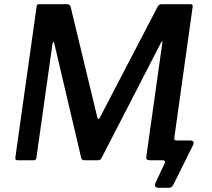

<svg xmlns="http://www.w3.org/2000/svg" viewBox="-20 -762 1008 913"><path d="M733 131Q723 131 719 125Q715 119 719 109L764 12Q766 7 763 3.5Q760 0 754 0H716L809 -108Q806 -94 819 -94H885Q895 -94 899 -88.5Q903 -83 898 -72L807 111Q802 121 797 126Q792 131 782 131ZM64 0Q56 0 54 -3.5Q52 -7 54 -20L154 -730Q155 -738 157.5 -740Q160 -742 167 -742H300Q307 -742 310.5 -738.5Q314 -735 316 -729L443 -203Q445 -195 448.5 -196Q452 -197 456 -205L729 -729Q735 -742 747 -742H886Q898 -742 896 -729L796 -15Q794 -5 791 -2.5Q788 0 778 0H692Q683 0 678.5 -4Q674 -8 676 -19L752 -559Q753 -565 751 -565Q749 -565 746 -560L463 -11Q459 -4 455 -2Q451 0 444 0H381Q374 0 370.5 -3Q367 -6 365 -16L238 -556Q237 -562 234.5 -562Q232 -562 230 -557L153 -11Q152 -5 149 -2.5Q146 0 139 0H64Z"/></svg>

Font: Libre Franklin Medium
Style: Italic
Weight: 500
Italic angle: -8°
Designer: Pablo Impallari, Rodrigo Fuenzalida, Nhung Nguyen
Foundry: Impallari Type
Version: Version 3.000